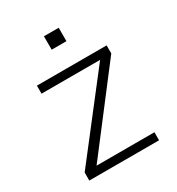

<svg xmlns="http://www.w3.org/2000/svg" viewBox="-168 -803 835 908"><g transform="rotate(-30 249.0 -349.0)"><path d="M63.5 -512.7H444.3V-468.8L118.7 -43.9H434.6V0H53.7V-43.9L383.3 -468.8H63.5ZM289.6 -698.2V-625H209V-698.2Z"/></g></svg>

Font: Sansation Light
Style: Light
Weight: 300
Designer: Bernd Montag
Version: Version 1.301